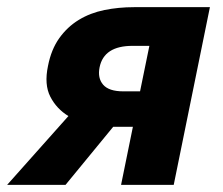

<svg xmlns="http://www.w3.org/2000/svg" viewBox="-50 -516 622 536"><path d="M288 0 321 -162H266L133 0H-30L141 -192Q108 -212 90.5 -246Q73 -280 84 -332Q93 -378 115.5 -409.5Q138 -441 170 -460.5Q202 -480 241.5 -488Q281 -496 324 -496H536L435 0ZM294 -261H341L367 -388H320Q240 -388 228 -328Q222 -298 238 -279.5Q254 -261 294 -261Z"/></svg>

Font: mr_Source Sans Pro
Style: Bold Italic
Weight: 700
Italic angle: -11°
Designer: Paul D. Hunt
Foundry: Adobe Systems Incorporated
Version: Version 1.036;July 10, 2024;FontCreator 11.5.0.2430 64-bit